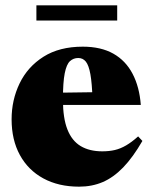

<svg xmlns="http://www.w3.org/2000/svg" viewBox="-20 -685 570 720"><path d="M290.5 -510Q358.5 -510 405 -483.8Q451.5 -457.5 477.2 -408.2Q503 -359 508 -291.5H170V-337L424 -340.5L327 -312.5Q325 -373 319 -406.5Q313 -440 302 -453.8Q291 -467.5 273.5 -467.5Q255.5 -467.5 242.5 -455.8Q229.5 -444 222.8 -410.5Q216 -377 216 -311Q216 -242 232.8 -199.5Q249.5 -157 282.5 -137.2Q315.5 -117.5 363.5 -117.5Q389.5 -117.5 410.8 -122.5Q432 -127.5 453 -139.8Q474 -152 498 -173.5L514 -156.5Q478.5 -95 442 -57.2Q405.5 -19.5 365.2 -2.2Q325 15 276.5 15Q199.5 15 142.5 -16Q85.5 -47 54.5 -103.8Q23.5 -160.5 23.5 -237.5Q23.5 -310 53.5 -372.2Q83.5 -434.5 143 -472.2Q202.5 -510 290.5 -510ZM116.5 -608V-665H419.5V-608Z"/></svg>

Font: Newsreader 60pt ExtraBold
Style: Regular
Weight: 800
Designer: Hugues Gentile
Foundry: Production Type
Version: Version 1.003